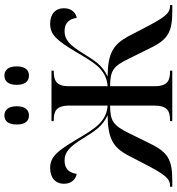

<svg xmlns="http://www.w3.org/2000/svg" viewBox="14 -798 785 852"><g transform="rotate(-90 406.0 -372.5)"><path d="M496 -636C519 -636 537 -651 537 -690C537 -730 519 -745 496 -745C473 -745 455 -730 455 -690C455 -651 473 -636 496 -636ZM319 -636C342 -636 360 -651 360 -690C360 -730 342 -745 319 -745C296 -745 279 -730 279 -690C279 -651 296 -636 319 -636ZM3 0H30C120 0 155 -17 194 -98L240 -191C276 -265 296 -275 363 -276V-82C363 -19 337 -10 297 -10H294V0H518V-10H515C476 -10 449 -19 449 -78V-276C516 -275 537 -265 572 -191L618 -98C657 -17 692 0 782 0H809V-10H805C771 -10 753 -37 710 -119L670 -196C634 -262 595 -286 492 -287C543 -311 562 -344 594 -395C631 -455 655 -478 693 -478C732 -478 748 -455 752 -424C775 -428 795 -447 795 -481C795 -517 771 -542 726 -542C676 -542 651 -510 602 -429C575 -383 554 -348 532 -325C509 -303 483 -289 449 -287V-460C449 -517 477 -526 516 -526H518V-536H294V-526H297C336 -526 363 -517 363 -457V-287C329 -289 303 -303 281 -325C258 -348 237 -383 210 -429C161 -510 136 -542 86 -542C41 -542 16 -517 16 -481C16 -447 37 -428 60 -424C64 -455 80 -478 120 -478C157 -478 181 -455 218 -395C250 -344 269 -311 320 -287C216 -286 177 -262 142 -196L102 -119C59 -37 41 -10 7 -10H3Z"/></g></svg>

Font: Noto Serif Display SemiCondensed
Style: Regular
Weight: 400
Width: 4
Designer: Monotype Design Team
Foundry: Monotype Imaging Inc.
Version: Version 2.009